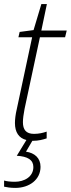

<svg xmlns="http://www.w3.org/2000/svg" viewBox="-34 -678 346 938"><path d="M126 10C154 10 176 4 194 -2V-35C176 -29 157 -24 132 -24C93 -24 78 -45 78 -81C78 -98 81 -120 86 -146L161 -496H284L292 -529H168L195 -658H168L130 -531L62 -522L56 -496H123L48 -145C42 -120 39 -95 39 -77C39 -32 58 -3 95 6L48 83C101 86 129 103 129 138C129 186 84 210 39 210C17 210 -1 208 -14 204V234C0 237 17 240 41 240C109 240 164 200 164 137C164 94 135 69 93 63L124 10Z"/></svg>

Font: Noto Sans SemiCondensed ExtraLight
Style: Italic
Weight: 200
Width: 4
Italic angle: -12°
Designer: Monotype Design Team
Foundry: Monotype Imaging Inc.
Version: Version 2.013